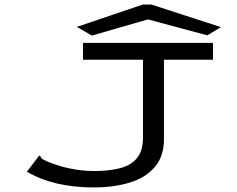

<svg xmlns="http://www.w3.org/2000/svg" viewBox="-20 -811 1040 842"><path d="M392 11Q215 11 98 -58L146 -121L152 -129L158 -125Q160 -117 166 -113.5Q172 -110 187 -103Q234 -83 287 -72Q340 -61 392 -61Q459 -61 507 -73.5Q555 -86 581 -118Q607 -150 607 -208V-549H344V-623H914V-549H699V-209Q701 -129 660.5 -80.5Q620 -32 549.5 -10.5Q479 11 392 11ZM383 -655 317 -693 606 -791H644L949 -692L889 -656L629 -726Z"/></svg>

Font: Inconsolata UltraExpanded
Style: Regular
Weight: 400
Width: 9
Monospace: yes
Designer: Raph Levien, Cyreal, Brenton Simpson
Foundry: Raph Levien, Cyreal, Google
Version: Version 3.000; ttfautohint (v1.8.2.53-6de2)